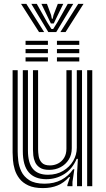

<svg xmlns="http://www.w3.org/2000/svg" viewBox="-20 -963 546 993"><path d="M202 9.8Q156 9.8 126.6 -3.9Q97.2 -17.5 80.5 -39.4Q63.8 -61.2 56.2 -86.4Q48.8 -111.5 47 -134.9Q45.2 -158.2 45.2 -174.5V-600H71.5V-179.5Q71.5 -160 74.5 -132.1Q77.5 -104.2 90.1 -77Q102.8 -49.8 131.2 -31.4Q159.8 -13 210.5 -13Q259.8 -13 296.8 -32.5Q333.8 -52 358.2 -87.5H364.5L354.8 -22V0H328.5L328.2 -5.5L342 -47.2H337Q311.5 -17.8 278.1 -4Q244.8 9.8 202 9.8ZM430.8 0V-600H457.2V0ZM234.5 -84.5Q203.5 -84.5 186.4 -95.9Q169.2 -107.2 161.6 -124.4Q154 -141.5 152.2 -159.2Q150.5 -177 150.5 -189.5V-600H177V-191Q177 -175 180 -155.5Q183 -136 196 -121.8Q209 -107.5 238.5 -107.5Q261 -107.5 280.4 -117.5Q299.8 -127.5 311.6 -146.8Q323.5 -166 323.5 -193.8V-600H351.2V-196.5Q351.2 -162.8 335.5 -137.6Q319.8 -112.5 293.4 -98.5Q267 -84.5 234.5 -84.5ZM218.2 -36.2Q159 -36.8 128.5 -72Q98 -107.2 98 -181.2V-600H124.5V-184.5Q124.5 -120.8 149.9 -90Q175.2 -59.2 228 -59.2Q272.5 -59.2 306 -79Q339.5 -98.8 358.4 -130.6Q377.2 -162.5 377.2 -198.8V-600H404.2V0H378.5V-65L382.8 -141.5H376.5Q353.8 -88.2 311.5 -62.1Q269.2 -36 218.2 -36.2ZM274.5 -730.8V-752H390V-730.8ZM112.2 -645V-666.5H227.8V-645ZM112.2 -687.8V-709.2H227.8V-687.8ZM112.2 -730.8V-752H227.8V-730.8ZM274.5 -645V-666.5H390V-645ZM274.5 -687.8V-709.2H390V-687.8ZM88.8 -943H116.2L208.5 -797H182ZM142 -943H170.2L223 -849.5L246 -813H255L277.8 -849.2L330.5 -943H358.8L270.8 -797H230ZM194.2 -943H222.8L244.2 -885.5L248.2 -866H252.5L256.8 -885.5L279 -943H307.2L272.2 -871.2L258 -841.8H243L228.8 -871.2ZM384.5 -943H412L319 -797H292.2Z"/></svg>

Font: Big Shoulders Inline Text Thin ExtraBold
Style: Regular
Weight: 800
Version: Version 2.002